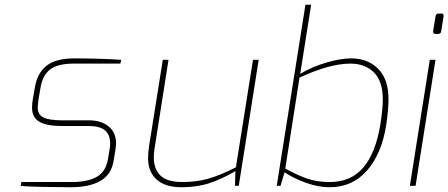

<svg xmlns="http://www.w3.org/2000/svg" viewBox="-20 -783 1889 809"><path d="M67 0 70 -16H282Q350 -16 388 -38Q426 -60 435 -113L443 -162Q444 -168 444 -179Q444 -216 422 -234Q400 -252 354 -252H241Q175 -252 145 -270.5Q115 -289 115 -329Q115 -349 119 -369L127 -415Q137 -475 176 -506Q215 -537 294 -537Q338 -537 392.5 -535.5Q447 -534 491 -531L487 -515H290Q224 -515 192 -491Q160 -467 151 -415L143 -369Q139 -342 139 -329Q139 -300 163 -288Q187 -276 243 -276H355Q406 -276 437.5 -250.5Q469 -225 469 -178Q469 -172 467 -156L459 -107Q450 -48 403.5 -21Q357 6 278 6Q231 6 159.5 4.5Q88 3 67 0Z M604 -116Q604 -141 608 -167L666 -531H690L632 -162Q628 -138 628 -121Q628 -70 656.5 -43Q685 -16 748 -16Q809 -16 859 -30.5Q909 -45 974 -78L1046 -531H1070L986 0H970L972 -62Q916 -29 863 -11.5Q810 6 745 6Q676 6 640 -26.5Q604 -59 604 -116Z M1179 -57 1162 0H1146L1267 -763H1291L1245 -472Q1296 -502 1355.5 -519.5Q1415 -537 1459 -537Q1530 -537 1573.5 -493Q1617 -449 1617 -365Q1617 -322 1607 -254Q1588 -135 1526.5 -64.5Q1465 6 1368 6Q1321 6 1268.5 -13Q1216 -32 1179 -57ZM1583 -261Q1593 -326 1593 -363Q1593 -441 1555.5 -478Q1518 -515 1456 -515Q1369 -515 1242 -456L1182 -73Q1230 -46 1273 -31Q1316 -16 1369 -16Q1460 -16 1512 -78.5Q1564 -141 1583 -261Z M1805 -652 1815 -714Q1817 -726 1829 -726H1840Q1851 -726 1849 -714L1839 -652Q1838 -640 1826 -640H1815Q1810 -640 1807 -643.5Q1804 -647 1805 -652ZM1791 -531H1815L1731 0H1707Z"/></svg>

Font: Exo Thin
Style: Italic
Weight: 250
Italic angle: -9°
Designer: Natanael Gama
Foundry: Natanael Gama
Version: Version 1.500; ttfautohint (v1.6)